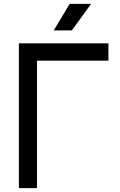

<svg xmlns="http://www.w3.org/2000/svg" viewBox="-20 -977 623 997"><path d="M259 -819H353L453 -957H342ZM172 0V-662H543V-752H78V0Z"/></svg>

Font: Hibana SubMedium
Style: Regular
Weight: 500
Width: 6
Designer: pygmalion
Foundry: ybstudio
Version: Version 0.930;hotconv 1.0.109;makeotfexe 2.5.65596